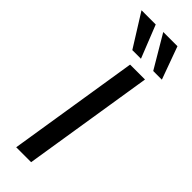

<svg xmlns="http://www.w3.org/2000/svg" viewBox="-309 -957 974 974"><g transform="rotate(45 178.0 -470.5)"><path d="M76 0 188 -705H295L183 0ZM294 -765 190 -941H292L356 -765ZM144 -765 34 -941H136L206 -765Z"/></g></svg>

Font: Nunito Sans 7pt SemiExpanded Medium
Style: Italic
Weight: 500
Width: 6
Italic angle: -9°
Designer: Vernon Adams
Foundry: Vernon Adams
Version: Version 3.101;gftools[0.9.27]